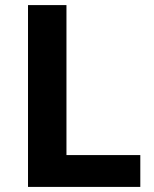

<svg xmlns="http://www.w3.org/2000/svg" viewBox="-20 -734 605 754"><path d="M90 0V-714H241V-125H531V0Z"/></svg>

Font: Noto Sans Gujarati UI
Style: Bold
Weight: 700
Designer: Jelle Bosma - Monotype Design Team, Universal Thirst
Foundry: Monotype Imaging Inc.
Version: Version 2.106; ttfautohint (v1.8.4.7-5d5b)